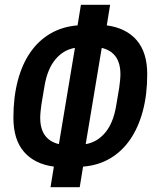

<svg xmlns="http://www.w3.org/2000/svg" viewBox="-20 -749 640 802"><path d="M205 -53Q124 -64 80 -115Q36 -166 36 -257Q36 -342 54 -411Q72 -480 106.5 -530Q141 -580 191 -609Q241 -638 304 -643L318 -729H440L426 -643Q507 -632 551 -581Q595 -530 595 -439Q595 -354 576.5 -285Q558 -216 523.5 -166Q489 -116 439.5 -87Q390 -58 327 -53L313 33H191ZM293 -549Q245 -541 211.5 -501Q178 -461 166 -390L153 -313Q151 -298 149.5 -283.5Q148 -269 148 -257Q148 -166 226 -147ZM338 -147Q386 -155 419.5 -195Q453 -235 465 -306L478 -383Q480 -398 481.5 -412.5Q483 -427 483 -439Q483 -530 405 -549Z"/></svg>

Font: IBM Plex Mono SemiBold
Style: Italic
Weight: 600
Italic angle: -9°
Monospace: yes
Designer: Mike Abbink, Paul van der Laan, Pieter van Rosmalen
Foundry: Bold Monday
Version: Version 2.3